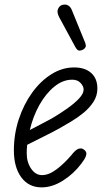

<svg xmlns="http://www.w3.org/2000/svg" viewBox="-20 -801 450 830"><path d="M160 9Q104 9 72 -34.5Q40 -78 40 -151Q40 -221 61.2 -285.5Q82.5 -350 119 -400.5Q155.5 -451 202.2 -480.2Q249 -509.5 300.5 -509.5Q347.5 -509.5 374.2 -485.5Q401 -461.5 401 -418.5Q401 -387 384 -360.8Q367 -334.5 341 -313.2Q315 -292 287.2 -275.5Q259.5 -259 237.5 -246.5Q208 -230 166.8 -209.8Q125.5 -189.5 97.5 -175Q96.5 -166 96 -156.8Q95.5 -147.5 95.5 -138Q95.5 -100 114.5 -72Q133.5 -44 161.5 -44Q191 -44 223.8 -68.5Q256.5 -93 287 -128.5Q306.5 -154 319.8 -158Q333 -162 342.5 -154.5Q349.5 -150 352.2 -143.2Q355 -136.5 350.8 -124.8Q346.5 -113 331.5 -93.5Q298 -49 251.8 -20Q205.5 9 160 9ZM109 -239Q130.5 -250.5 156 -263.5Q181.5 -276.5 204 -289Q239.5 -310 271 -332.2Q302.5 -354.5 322 -375.5Q341.5 -396.5 341.5 -414Q341.5 -428 328.5 -442.2Q315.5 -456.5 292 -456.5Q251.5 -456.5 214.8 -426.5Q178 -396.5 150.2 -347Q122.5 -297.5 109 -239ZM339 -586.5Q331 -582 322.5 -582.2Q314 -582.5 305.5 -598L236 -726.5Q224.5 -748.5 230.8 -762.2Q237 -776 248.5 -779.5Q263.5 -784 274.5 -777.5Q285.5 -771 290.5 -757.5L347.5 -618Q353 -604 349.8 -597.2Q346.5 -590.5 339 -586.5Z"/></svg>

Font: Edu AU VIC WA NT Hand
Style: Regular
Weight: 400
Designer: Tina and Corey Anderson, Eben Sorkin, Mirko Velimirovic
Foundry: Google for Education
Version: Version 1.001